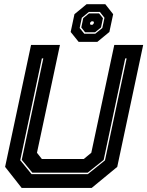

<svg xmlns="http://www.w3.org/2000/svg" viewBox="-20 -920 721 940"><path d="M86 0 5 -103 132 -700H273.5L161 -172L185 -141.5H390L427 -172L539.5 -700H681L554 -103L429 0ZM134.5 -67.5H410L494 -135L600 -634H593L487.5 -137L409 -74.5H138.5L86.5 -137.5L192 -634H185L79 -135.5ZM365 -715 326 -763.5 344.5 -850.5 404 -899.5H495.5L534 -850.5L515.5 -763.5L456.5 -715ZM392.5 -755H446.5L481 -783L491.5 -833L469 -861.5H415L380.5 -833L370 -783ZM396.5 -762 378 -785.5 387.5 -831 416 -854.5H465L484 -831L474.5 -785.5L445.5 -762ZM424 -798.5H432.5L438 -803.5L440 -811L436.5 -815.5H428L422.5 -811L420.5 -803.5Z"/></svg>

Font: Tourney Thin ExtraBold
Style: Italic
Weight: 800
Italic angle: -12°
Version: Version 1.015